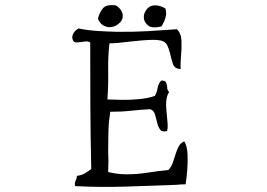

<svg xmlns="http://www.w3.org/2000/svg" viewBox="-20 -755 1040 749"><path d="M704 -36Q695 -36 686 -35.5Q677 -35 668 -34Q570 -30 468 -27Q366 -24 273 -29Q271 -38 272.5 -43Q274 -48 276 -53Q278 -56 279 -60Q280 -64 280 -69Q298 -71 311.5 -79Q325 -87 336 -96Q333 -222 332.5 -343Q332 -464 332 -589Q325 -594 316 -593.5Q307 -593 298 -591Q288 -590 279 -589.5Q270 -589 265 -597Q258 -611 266.5 -625Q275 -639 287 -644Q319 -637 356.5 -634.5Q394 -632 434 -631Q495 -630 556.5 -633.5Q618 -637 670 -641Q687 -625 688 -594.5Q689 -564 686 -534Q685 -520 684.5 -508Q684 -496 685 -486Q661 -486 654.5 -506Q648 -526 643 -548Q639 -565 632 -579Q625 -593 607 -597Q594 -600 573.5 -599.5Q553 -599 530 -597Q518 -596 505.5 -594.5Q493 -593 480 -592Q458 -589 439 -587.5Q420 -586 407 -586Q401 -535 402 -478Q403 -421 399 -367Q422 -366 456 -365.5Q490 -365 525 -368.5Q560 -372 584 -381Q592 -394 595 -412.5Q598 -431 610 -441Q621 -441 625 -437Q629 -433 630 -427Q632 -420 632.5 -411Q633 -402 640 -396Q633 -386 630.5 -373.5Q628 -361 628 -347Q628 -337 629 -326Q630 -315 631 -304Q633 -288 634 -272Q635 -256 632 -244Q613 -239 605.5 -248.5Q598 -258 594 -273Q590 -290 585 -307.5Q580 -325 566 -329Q526 -327 491 -323Q456 -319 410 -319Q404 -280 403 -243.5Q402 -207 402 -169Q403 -149 403 -128Q403 -107 402 -84Q437 -75 474 -75Q515 -75 556 -81.5Q597 -88 637 -92Q648 -103 654 -120Q660 -137 665 -154Q670 -170 677 -183.5Q684 -197 699 -204Q710 -185 711.5 -154.5Q713 -124 710.5 -92Q708 -60 704 -36ZM459 -695Q460 -676 442.5 -662Q425 -648 405 -649Q392 -650 380.5 -657.5Q369 -665 362 -682Q367 -704 380.5 -721.5Q394 -739 432 -734Q446 -725 452 -715Q458 -705 459 -695ZM625 -722Q631 -704 625.5 -686Q620 -668 610 -652Q574 -643 558 -655.5Q542 -668 541 -686Q540 -704 553.5 -720Q567 -736 590 -734Q598 -733 606.5 -730.5Q615 -728 625 -722Z"/></svg>

Font: Yuji Mai
Style: Regular
Weight: 400
Designer: Kataoka Yuji
Foundry: Kinuta Font Factory
Version: Version 3.002